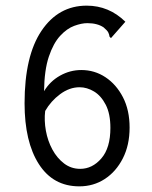

<svg xmlns="http://www.w3.org/2000/svg" viewBox="-20 -650 540 680"><path d="M261 10Q168 10 117.5 -69Q67 -148 67 -284Q67 -452 127 -541Q187 -630 287 -630Q366 -630 424 -573L380 -523L373 -515L368 -520Q367 -528 363.5 -535Q360 -542 347 -553Q325 -568 289 -568Q269 -568 243 -558.5Q217 -549 193 -523Q169 -497 153 -449.5Q137 -402 136 -327Q157 -362 192.5 -382Q228 -402 268 -402Q315 -402 353.5 -376.5Q392 -351 415.5 -305.5Q439 -260 439 -198Q439 -136 415 -89Q391 -42 351 -16Q311 10 261 10ZM264 -52Q307 -52 339 -89Q371 -126 371 -197Q371 -247 354.5 -279Q338 -311 313 -326Q288 -341 262 -341Q226 -341 193 -316.5Q160 -292 140 -257Q136 -223 142.5 -187Q149 -151 165.5 -120.5Q182 -90 207 -71Q232 -52 264 -52Z"/></svg>

Font: Ligconsolata
Style: Regular
Weight: 400
Monospace: yes
Designer: Raph Levien, Cyreal, Brenton Simpson
Foundry: Raph Levien, Cyreal, Google
Version: Version 3.001; ttfautohint (v1.8.2.53-6de2)